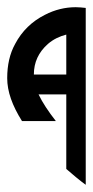

<svg xmlns="http://www.w3.org/2000/svg" viewBox="-20 -605 258 533"><path d="M218 -583C209 -584 199 -585 190 -585C161 -585 132 -578 105 -564C69 -546 41 -519 22 -483C7 -456 0 -424 0 -388C0 -351 14 -312 41 -269H135C114 -296 98 -320 87 -343H164V-136C185 -118 199 -106 206 -101C213 -96 217 -93 218 -92ZM164 -509V-398H74C74 -432 87 -460 113 -483C128 -496 145 -504 164 -509Z"/></svg>

Font: ABC-Love-Monogram
Style: Regular
Weight: 400
Designer: Sadat Fauzi
Foundry: Intuisi Creative
Version: Version 001.000